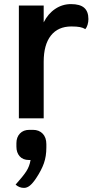

<svg xmlns="http://www.w3.org/2000/svg" viewBox="-20 -577 467 936"><path d="M411 -484Q411 -470 407 -456.5Q403 -443 396 -435Q385 -442 369.5 -445Q354 -448 328 -448Q263 -448 228 -403.5Q193 -359 193 -276V0H72V-550H193V-468Q214 -510 249 -533.5Q284 -557 326 -557Q370 -557 390.5 -539Q411 -521 411 -484ZM206 126V142Q206 185 194 219Q182 253 156 292Q140 316 126 327.5Q112 339 97 339Q74 339 56 323Q92 283 108 258.5Q124 234 129 203H121Q92 203 76 185Q60 167 60 138V121Q60 92 77 74Q94 56 123 56H141Q170 56 188 74.5Q206 93 206 126Z"/></svg>

Font: Krub SemiBold
Style: Regular
Weight: 600
Version: Version 1.000; ttfautohint (v1.6)